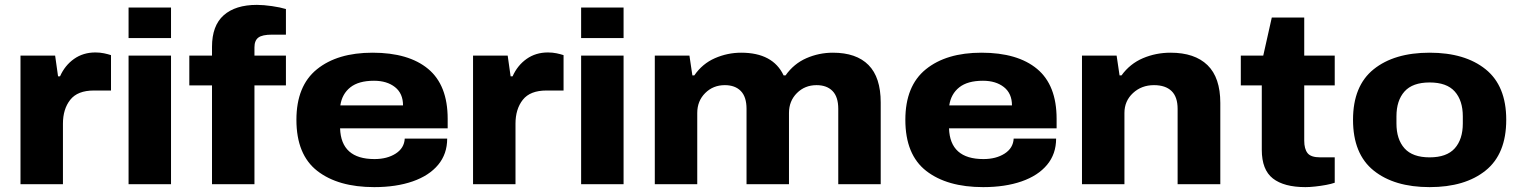

<svg xmlns="http://www.w3.org/2000/svg" viewBox="-20 -755 6234 787"><path d="M64 0V-527H206L218 -442H226Q246 -487 283.5 -513.5Q321 -540 371 -540Q390 -540 406.5 -536.5Q423 -533 435 -529V-384H365Q298 -384 268 -346Q238 -308 238 -248V0Z M507 -599V-724H681V-599ZM507 0V-527H681V0Z M849 0V-405H756V-527H849V-563Q849 -650 897 -692.5Q945 -735 1033 -735Q1060 -735 1094.5 -730Q1129 -725 1152 -718V-613H1095Q1055 -613 1039 -601Q1023 -589 1023 -561V-527H1152V-405H1023V0Z M1514 12Q1366 12 1280.5 -54.5Q1195 -121 1195 -264Q1195 -403 1279 -471Q1363 -539 1507 -539Q1655 -539 1735 -472.5Q1815 -406 1815 -268V-229H1374Q1378 -103 1515 -103Q1567 -103 1602 -125.5Q1637 -148 1639 -187H1813Q1813 -124 1776 -79.5Q1739 -35 1671.5 -11.5Q1604 12 1514 12ZM1375 -323H1632Q1632 -372 1599 -398Q1566 -424 1513 -424Q1450 -424 1416 -397Q1382 -370 1375 -323Z M1919 0V-527H2061L2073 -442H2081Q2101 -487 2138.5 -513.5Q2176 -540 2226 -540Q2245 -540 2261.5 -536.5Q2278 -533 2290 -529V-384H2220Q2153 -384 2123 -346Q2093 -308 2093 -248V0Z M2362 -599V-724H2536V-599ZM2362 0V-527H2536V0Z M2664 0V-527H2806L2818 -446H2826Q2859 -494 2910.5 -516.5Q2962 -539 3018 -539Q3148 -539 3192 -446H3200Q3234 -494 3285.5 -516.5Q3337 -539 3394 -539Q3490 -539 3540 -488.5Q3590 -438 3590 -335V0H3416V-309Q3416 -358 3392.5 -382Q3369 -406 3327 -406Q3279 -406 3246.5 -373.5Q3214 -341 3214 -292V0H3040V-309Q3040 -358 3016.5 -382Q2993 -406 2951 -406Q2903 -406 2870.5 -373.5Q2838 -341 2838 -292V0Z M4010 12Q3862 12 3776.5 -54.5Q3691 -121 3691 -264Q3691 -403 3775 -471Q3859 -539 4003 -539Q4151 -539 4231 -472.5Q4311 -406 4311 -268V-229H3870Q3874 -103 4011 -103Q4063 -103 4098 -125.5Q4133 -148 4135 -187H4309Q4309 -124 4272 -79.5Q4235 -35 4167.5 -11.5Q4100 12 4010 12ZM3871 -323H4128Q4128 -372 4095 -398Q4062 -424 4009 -424Q3946 -424 3912 -397Q3878 -370 3871 -323Z M4415 0V-527H4557L4569 -446H4577Q4612 -494 4665 -516.5Q4718 -539 4778 -539Q4877 -539 4929.5 -488Q4982 -437 4982 -333V0H4807V-309Q4807 -358 4782 -382Q4757 -406 4710 -406Q4659 -406 4624 -373.5Q4589 -341 4589 -292V0Z M5331 12Q5243 12 5197.5 -23.5Q5152 -59 5152 -141V-405H5066V-527H5158L5193 -683H5326V-527H5451V-405H5326V-178Q5326 -145 5339.5 -127.5Q5353 -110 5392 -110H5451V-6Q5437 -1 5415.5 3Q5394 7 5371 9.5Q5348 12 5331 12Z M5840 12Q5695 12 5610.5 -56Q5526 -124 5526 -264Q5526 -403 5610.5 -471Q5695 -539 5840 -539Q5985 -539 6069.5 -471Q6154 -403 6154 -264Q6154 -124 6069.5 -56Q5985 12 5840 12ZM5840 -110Q5910 -110 5943 -147Q5976 -184 5976 -249V-278Q5976 -343 5943 -380Q5910 -417 5840 -417Q5770 -417 5737 -380Q5704 -343 5704 -278V-249Q5704 -184 5737 -147Q5770 -110 5840 -110Z"/></svg>

Font: Archivo SemiExpanded ExtraBold
Style: Regular
Weight: 800
Width: 6
Designer: Hector Gatti
Foundry: Omnibus-Type
Version: Version 2.001; ttfautohint (v1.8.3)